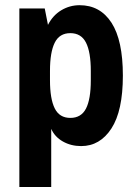

<svg xmlns="http://www.w3.org/2000/svg" viewBox="-20 -555 537 746"><path d="M289.3 -534.8Q369.2 -534.8 413.3 -466.6Q457.4 -398.3 457.4 -261.3Q457.4 -124.2 412.9 -55.8Q368.4 12.6 295.4 12.6Q255.9 12.6 224.4 -5.2Q192.9 -23 179 -54.3V171.6H55.2V-522.2H153.8L166.4 -458.3Q185.1 -495.2 217.9 -515Q250.7 -534.8 289.3 -534.8ZM174.2 -279.3V-243.7Q174.2 -170.7 192.7 -133.8Q211.1 -96.9 253.3 -96.9Q295.4 -96.9 314.1 -133.1Q332.8 -169.4 332.8 -242.8V-279.3Q332.8 -352.7 314.1 -389.4Q295.4 -426.2 253.3 -426.2Q211.1 -426.2 192.7 -389.2Q174.2 -352.3 174.2 -279.3Z"/></svg>

Font: Puralecka Narrow
Style: Bold
Weight: 700
Designer: Hector Gatti, Marcela Romero, Pablo Cosgaya and Nicolas Silva
Version: Version 1.004;PS 001.004;hotconv 1.0.70;makeotf.lib2.5.58329